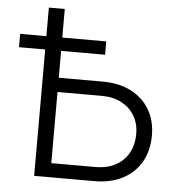

<svg xmlns="http://www.w3.org/2000/svg" viewBox="-52 -777 772 827"><g transform="rotate(5 334.0 -364.0)"><path d="M175.3 -430.2H385.7Q456.5 -430.2 508.3 -403.3Q560.1 -376.5 588.1 -328.6Q616.2 -280.8 616.2 -217.8Q616.2 -151.9 588.4 -103Q560.5 -54.2 508.8 -27.1Q457 0 385.7 0H126V-727.5H194.8V-61H385.3Q460.9 -61 504.6 -104.2Q548.3 -147.5 548.3 -218.3Q548.3 -262.7 528.3 -296.4Q508.3 -330.1 471.9 -349.4Q435.5 -368.7 385.3 -368.7H175.3ZM12.7 -546.4V-604H384.8V-546.4Z"/></g></svg>

Font: Inter 17pt Light
Style: Regular
Weight: 300
Version: Version 4.001;git-66647c0bb